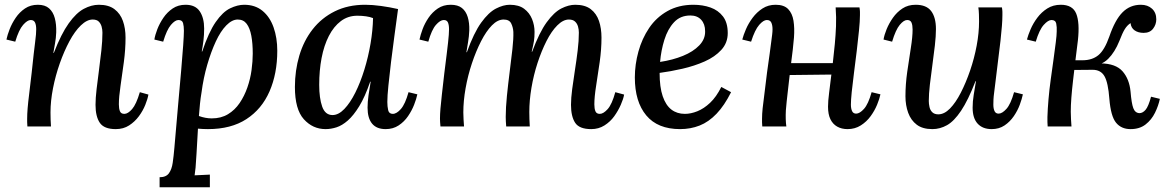

<svg xmlns="http://www.w3.org/2000/svg" viewBox="-20 -531 4917 806"><path d="M466 11Q417 11 399 -15.5Q381 -42 381 -91Q381 -119 385.5 -157Q390 -195 395.5 -236.5Q401 -278 405.5 -319Q410 -360 410 -394Q410 -407 406.5 -419.5Q403 -432 394.5 -440.5Q386 -449 369 -449Q345 -449 319.5 -424.5Q294 -400 271.5 -358Q249 -316 231 -265Q213 -214 202.5 -160.5Q192 -107 192 -59Q192 -45 192.5 -29Q193 -13 194 0H95Q94 -12 94 -18.5Q94 -25 94 -33Q94 -52 96 -76.5Q98 -101 102.5 -137Q107 -173 113 -226Q118 -274 121.5 -304.5Q125 -335 127.5 -354.5Q130 -374 131 -386Q132 -398 132 -408Q132 -426 127 -436.5Q122 -447 109 -447Q95 -447 77 -426.5Q59 -406 44 -356L7 -365Q11 -384 20.5 -408.5Q30 -433 46 -456.5Q62 -480 85 -495.5Q108 -511 139 -511Q169 -511 186 -496Q203 -481 210 -455Q217 -429 216 -395Q215 -370 211 -349Q207 -328 204 -309H206Q237 -389 268.5 -433Q300 -477 332 -494Q364 -511 395 -511Q436 -511 460.5 -492.5Q485 -474 496 -443Q507 -412 507 -373Q507 -324 500 -271Q493 -218 486 -171Q479 -124 479 -93Q479 -75 483.5 -64Q488 -53 502 -53Q517 -53 534.5 -73Q552 -93 567 -144L603 -134Q600 -116 590 -91Q580 -66 563 -43Q546 -20 522 -4.5Q498 11 466 11Z M650 255V213Q677 213 689 196.5Q701 180 705 152.5Q709 125 712 90Q720 -6 727.5 -88.5Q735 -171 740.5 -234.5Q746 -298 749 -341Q752 -384 752 -402Q752 -421 748.5 -434Q745 -447 729 -447Q715 -447 697.5 -426.5Q680 -406 665 -356L628 -365Q631 -384 640.5 -408.5Q650 -433 666 -456.5Q682 -480 705 -495.5Q728 -511 759 -511Q800 -511 818.5 -483.5Q837 -456 837 -411Q837 -384 834 -360Q831 -336 827 -315H829Q856 -396 885.5 -438.5Q915 -481 946 -496Q977 -511 1005 -511Q1051 -511 1082 -485.5Q1113 -460 1128.5 -416Q1144 -372 1144 -318Q1144 -222 1111.5 -147.5Q1079 -73 1014.5 -31Q950 11 853 11Q843 11 832 10.5Q821 10 811 9Q807 75 805 113.5Q803 152 801 172.5Q799 193 797 205Q813 204 830 203.5Q847 203 861 202V255ZM869 -34Q908 -34 937 -51.5Q966 -69 986 -98.5Q1006 -128 1018.5 -164Q1031 -200 1036 -237Q1041 -274 1041 -306Q1041 -349 1035 -381Q1029 -413 1015.5 -431Q1002 -449 978 -449Q954 -449 930 -424.5Q906 -400 886 -357Q866 -314 850 -259Q834 -204 826 -143Q822 -120 819.5 -95.5Q817 -71 815 -44Q829 -39 842.5 -36.5Q856 -34 869 -34Z M1513 -511Q1543 -511 1579.5 -506Q1616 -501 1651 -493Q1644 -440 1636 -382.5Q1628 -325 1621.5 -270.5Q1615 -216 1610.5 -172Q1606 -128 1606 -103Q1606 -84 1609.5 -68.5Q1613 -53 1629 -53Q1645 -53 1663 -73.5Q1681 -94 1695 -144L1732 -135Q1728 -116 1718.5 -91.5Q1709 -67 1693 -43.5Q1677 -20 1653.5 -4.5Q1630 11 1599 11Q1561 11 1542 -12Q1523 -35 1523 -79Q1523 -103 1527 -131Q1531 -159 1536 -188H1534Q1512 -124 1488 -85Q1464 -46 1440 -25Q1416 -4 1392.5 3.5Q1369 11 1347 11Q1293 11 1255.5 -30.5Q1218 -72 1218 -166Q1218 -235 1236.5 -297.5Q1255 -360 1292.5 -408Q1330 -456 1385.5 -483.5Q1441 -511 1513 -511ZM1480 -465Q1441 -465 1411 -442.5Q1381 -420 1360.5 -380Q1340 -340 1330 -287.5Q1320 -235 1320 -175Q1320 -119 1332.5 -83.5Q1345 -48 1376 -48Q1401 -48 1425.5 -73.5Q1450 -99 1471.5 -142Q1493 -185 1509.5 -238.5Q1526 -292 1535.5 -348Q1545 -404 1546 -455Q1534 -460 1516.5 -462.5Q1499 -465 1480 -465Z M2462 11Q2412 11 2394.5 -15.5Q2377 -42 2377 -91Q2377 -119 2382 -157Q2387 -195 2393.5 -236.5Q2400 -278 2405 -319Q2410 -360 2410 -394Q2410 -407 2406.5 -419.5Q2403 -432 2394 -440.5Q2385 -449 2368 -449Q2344 -449 2319.5 -424.5Q2295 -400 2274 -358.5Q2253 -317 2236.5 -266.5Q2220 -216 2211 -162.5Q2202 -109 2202 -61Q2202 -47 2202.5 -31Q2203 -15 2204 0H2105Q2104 -12 2103.5 -21.5Q2103 -31 2103 -40Q2103 -79 2108 -128.5Q2113 -178 2119.5 -229Q2126 -280 2131 -324.5Q2136 -369 2135 -397Q2134 -416 2126 -432.5Q2118 -449 2094 -449Q2069 -449 2045 -424.5Q2021 -400 1999.5 -358Q1978 -316 1961 -265Q1944 -214 1934.5 -160.5Q1925 -107 1925 -59Q1925 -45 1926 -29Q1927 -13 1928 0H1829Q1828 -12 1827.5 -18.5Q1827 -25 1827 -33Q1827 -51 1829 -75Q1831 -99 1835 -134.5Q1839 -170 1845 -222Q1851 -271 1855 -302Q1859 -333 1861 -353Q1863 -373 1864 -385Q1865 -397 1865 -408Q1865 -426 1860.5 -436.5Q1856 -447 1843 -447Q1828 -447 1810 -426.5Q1792 -406 1778 -356L1741 -365Q1745 -384 1754 -408.5Q1763 -433 1779 -456.5Q1795 -480 1818 -495.5Q1841 -511 1872 -511Q1902 -511 1919 -497.5Q1936 -484 1943.5 -459.5Q1951 -435 1950 -403Q1949 -378 1945 -355Q1941 -332 1938 -312H1940Q1969 -393 2000 -436Q2031 -479 2062 -495Q2093 -511 2120 -511Q2158 -511 2180.5 -494Q2203 -477 2213.5 -451Q2224 -425 2224 -397Q2224 -375 2221.5 -359Q2219 -343 2212 -314H2214Q2244 -395 2275 -437.5Q2306 -480 2336.5 -495.5Q2367 -511 2395 -511Q2436 -511 2460 -492.5Q2484 -474 2494.5 -443Q2505 -412 2505 -373Q2505 -324 2497.5 -271Q2490 -218 2482.5 -171Q2475 -124 2475 -93Q2475 -75 2479.5 -64Q2484 -53 2498 -53Q2513 -53 2531 -73Q2549 -93 2563 -144L2600 -134Q2597 -116 2586 -91Q2575 -66 2558.5 -43Q2542 -20 2517.5 -4.5Q2493 11 2462 11Z M2891 -511Q2930 -511 2962.5 -499.5Q2995 -488 3015 -462Q3035 -436 3035 -392Q3035 -351 3008 -321.5Q2981 -292 2938 -273Q2895 -254 2845 -242.5Q2795 -231 2749 -225Q2749 -165 2762 -127Q2775 -89 2798.5 -71Q2822 -53 2855 -53Q2880 -53 2907.5 -64Q2935 -75 2961 -99.5Q2987 -124 3008 -166L3049 -144Q3021 -88 2988 -53.5Q2955 -19 2917 -4Q2879 11 2835 11Q2741 11 2693 -46.5Q2645 -104 2645 -206Q2645 -260 2660 -314.5Q2675 -369 2705 -413.5Q2735 -458 2782 -484.5Q2829 -511 2891 -511ZM2878 -466Q2836 -466 2809.5 -437.5Q2783 -409 2769 -364Q2755 -319 2751 -271Q2804 -279 2847 -296.5Q2890 -314 2915.5 -340.5Q2941 -367 2940 -400Q2940 -430 2923.5 -448Q2907 -466 2878 -466Z M3538 11Q3513 11 3494.5 0.5Q3476 -10 3466 -30.5Q3456 -51 3456 -83Q3456 -106 3460.5 -141Q3465 -176 3470 -218L3295 -216Q3291 -179 3286.5 -141.5Q3282 -104 3279 -68Q3278 -48 3278.5 -31Q3279 -14 3281 0H3180Q3179 -10 3179 -17.5Q3179 -25 3179 -33Q3179 -52 3181.5 -76.5Q3184 -101 3189 -137.5Q3194 -174 3200 -227Q3207 -275 3211 -305.5Q3215 -336 3217.5 -355Q3220 -374 3221.5 -386Q3223 -398 3223 -408Q3223 -425 3218 -436Q3213 -447 3199 -447Q3185 -447 3167 -426.5Q3149 -406 3133 -356L3096 -365Q3101 -384 3111.5 -408.5Q3122 -433 3139.5 -456.5Q3157 -480 3181 -495.5Q3205 -511 3236 -511Q3271 -511 3288.5 -493Q3306 -475 3311 -444Q3316 -413 3313 -373Q3311 -350 3308 -322.5Q3305 -295 3301 -266H3476Q3481 -309 3484.5 -346.5Q3488 -384 3489.5 -421Q3491 -458 3488 -500H3588Q3590 -488 3590 -481.5Q3590 -475 3590 -467Q3590 -443 3586 -403Q3582 -363 3576.5 -317Q3571 -271 3565 -225.5Q3559 -180 3555.5 -145Q3552 -110 3552 -92Q3552 -75 3557 -64.5Q3562 -54 3574 -54Q3589 -54 3607 -74Q3625 -94 3639 -144L3676 -135Q3672 -116 3662 -91.5Q3652 -67 3635 -43.5Q3618 -20 3593.5 -4.5Q3569 11 3538 11Z M3894 11Q3853 11 3828.5 -7.5Q3804 -26 3792.5 -57.5Q3781 -89 3781 -127Q3781 -177 3788.5 -229.5Q3796 -282 3803.5 -329Q3811 -376 3811 -407Q3811 -425 3806.5 -436Q3802 -447 3788 -447Q3774 -447 3757 -426.5Q3740 -406 3725 -356L3689 -365Q3692 -384 3702 -408.5Q3712 -433 3728.5 -456.5Q3745 -480 3768.5 -495.5Q3792 -511 3824 -511Q3869 -511 3889 -484.5Q3909 -458 3909 -409Q3909 -380 3904.5 -340Q3900 -300 3894 -257.5Q3888 -215 3883.5 -175.5Q3879 -136 3879 -107Q3879 -95 3882 -81.5Q3885 -68 3894 -59.5Q3903 -51 3919 -51Q3944 -51 3968 -75.5Q3992 -100 4013.5 -142Q4035 -184 4052.5 -235Q4070 -286 4080 -339.5Q4090 -393 4090 -441Q4090 -455 4089.5 -471Q4089 -487 4087 -500H4186Q4188 -488 4188 -481.5Q4188 -475 4188 -467Q4188 -448 4186 -422.5Q4184 -397 4180 -360Q4176 -323 4169 -270Q4163 -222 4159.5 -192Q4156 -162 4153.5 -143.5Q4151 -125 4150.5 -113.5Q4150 -102 4150 -92Q4150 -75 4155 -64.5Q4160 -54 4172 -54Q4187 -54 4205 -74Q4223 -94 4237 -144L4274 -135Q4270 -116 4261 -91.5Q4252 -67 4236 -43.5Q4220 -20 4197 -4.5Q4174 11 4143 11Q4105 11 4084 -12Q4063 -35 4063 -79Q4063 -105 4067.5 -132.5Q4072 -160 4077 -190H4075Q4044 -110 4014.5 -66Q3985 -22 3955.5 -5.5Q3926 11 3894 11Z M4726 11Q4687 11 4665 -16Q4643 -43 4637 -116Q4632 -184 4616.5 -211Q4601 -238 4567 -238L4452 -237L4453 -278H4601V-265Q4664 -264 4692.5 -231.5Q4721 -199 4726 -146Q4730 -97 4737.5 -77Q4745 -57 4763 -56Q4777 -56 4789 -70Q4801 -84 4812 -125L4849 -116Q4843 -87 4828.5 -57.5Q4814 -28 4789 -8.5Q4764 11 4726 11ZM4378 0Q4377 -9 4377 -19Q4377 -29 4377 -40Q4378 -73 4381.5 -114Q4385 -155 4391 -198Q4397 -241 4402.5 -281Q4408 -321 4412 -352.5Q4416 -384 4416 -399Q4417 -417 4414 -432Q4411 -447 4394 -447Q4380 -447 4361.5 -426.5Q4343 -406 4328 -356L4291 -365Q4296 -384 4306.5 -408.5Q4317 -433 4334.5 -456.5Q4352 -480 4376.5 -495.5Q4401 -511 4433 -511Q4483 -511 4498 -473.5Q4513 -436 4505 -362Q4499 -316 4494 -273.5Q4489 -231 4484.5 -192.5Q4480 -154 4477.5 -121Q4475 -88 4475 -62Q4475 -47 4476 -30.5Q4477 -14 4478 0ZM4519 -253 4524 -278Q4565 -278 4591 -299.5Q4617 -321 4637 -378Q4661 -448 4692.5 -479.5Q4724 -511 4769 -511Q4798 -511 4816 -494.5Q4834 -478 4834 -450Q4834 -428 4820.5 -410.5Q4807 -393 4781 -393Q4758 -393 4743 -403.5Q4728 -414 4726 -434Q4712 -425 4702 -409Q4692 -393 4679 -359Q4660 -312 4632.5 -284.5Q4605 -257 4568 -257Z"/></svg>

Font: Lora Medium
Style: Italic
Weight: 500
Italic angle: -3°
Designer: Olga Karpushina, Alexei Vanyashin (Cyrillic)
Foundry: Cyreal
Version: Version 3.004